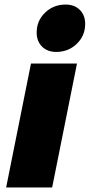

<svg xmlns="http://www.w3.org/2000/svg" viewBox="-20 -823 394 843"><path d="M354 -718Q354 -666 317 -630.5Q280 -595 227 -595Q188 -595 164.5 -618.5Q141 -642 141 -680Q141 -732 178 -767.5Q215 -803 268 -803Q307 -803 330.5 -779.5Q354 -756 354 -718ZM318 -544 209 0H7L116 -544Z"/></svg>

Font: TypoPRO Montserrat
Style: Italic
Weight: 800
Italic angle: -11.3°
Designer: Julieta Ulanovsky
Foundry: Julieta Ulanovsky
Version: Version 6.001